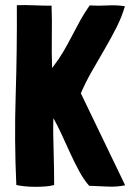

<svg xmlns="http://www.w3.org/2000/svg" viewBox="-20 -719 503 741"><path d="M462 -695Q430 -700 394 -698Q358 -696 326 -698Q305 -668 288.5 -638Q272 -608 256.5 -578Q241 -548 224 -519Q207 -490 186 -463Q184 -461 182.5 -458.5Q181 -456 181 -457Q179 -514 180 -577Q181 -640 179 -697Q147 -697 112.5 -698.5Q78 -700 45 -699Q46 -524 40.5 -350.5Q35 -177 43 -5Q56 -2 75.5 0Q95 2 116 2Q137 2 156 0.5Q175 -1 189 -5Q189 -33 188.5 -66Q188 -99 187 -133Q186 -167 185.5 -200.5Q185 -234 186 -263Q202 -235 218 -200Q234 -165 250.5 -129Q267 -93 285 -59.5Q303 -26 324 -2Q356 -1 393.5 1Q431 3 463 -4L292 -359Q310 -401 334 -443Q358 -485 382.5 -527Q407 -569 428.5 -611Q450 -653 462 -695Z"/></svg>

Font: Londrina Solid
Style: Regular
Weight: 400
Designer: Marcelo Magalhaes
Foundry: Marcelo Magalhães
Version: Version 1.002